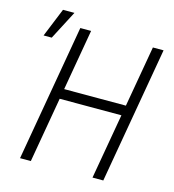

<svg xmlns="http://www.w3.org/2000/svg" viewBox="-114 -872 873 966"><g transform="rotate(15 322.5 -388.5)"><path d="M536.1 -393.1 526.4 -340.3H180.7L190.4 -393.1ZM258.8 -710.9 135.3 0H79.1L202.6 -710.9ZM636.2 -710.9 512.7 0H456.5L580.6 -710.9ZM33.7 -627 94.7 -776.9H154.3L76.2 -627Z"/></g></svg>

Font: Roboto Condensed Light
Style: Italic
Weight: 300
Italic angle: -12°
Designer: Christian Robertson
Foundry: Google
Version: Version 3.0; 2020